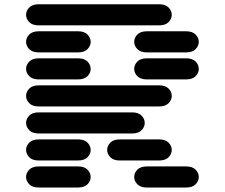

<svg xmlns="http://www.w3.org/2000/svg" viewBox="-20 -881 1040 888"><path d="M159.2 -13.7Q129.9 -13.7 115.2 -28.8Q100.6 -43.9 100.6 -62.5Q100.6 -81.1 115.2 -96.2Q129.9 -111.3 159.2 -111.3H340.8Q370.1 -111.3 384.8 -96.2Q399.4 -81.1 399.4 -62.5Q399.4 -43.9 384.8 -28.8Q370.1 -13.7 340.8 -13.7ZM659.2 -13.7Q629.9 -13.7 615.2 -28.8Q600.6 -43.9 600.6 -62.5Q600.6 -81.1 615.2 -96.2Q629.9 -111.3 659.2 -111.3H840.8Q870.1 -111.3 884.8 -96.2Q899.4 -81.1 899.4 -62.5Q899.4 -43.9 884.8 -28.8Q870.1 -13.7 840.8 -13.7ZM159.2 -138.7Q129.9 -138.7 115.2 -153.8Q100.6 -168.9 100.6 -187.5Q100.6 -206.1 115.2 -221.2Q129.9 -236.3 159.2 -236.3H340.8Q370.1 -236.3 384.8 -221.2Q399.4 -206.1 399.4 -187.5Q399.4 -168.9 384.8 -153.8Q370.1 -138.7 340.8 -138.7ZM534.2 -138.7Q504.9 -138.7 490.2 -153.8Q475.6 -168.9 475.6 -187.5Q475.6 -206.1 490.2 -221.2Q504.9 -236.3 534.2 -236.3H715.8Q745.1 -236.3 759.8 -221.2Q774.4 -206.1 774.4 -187.5Q774.4 -168.9 759.8 -153.8Q745.1 -138.7 715.8 -138.7ZM159.2 -263.7Q129.9 -263.7 115.2 -278.8Q100.6 -293.9 100.6 -312.5Q100.6 -331.1 115.2 -346.2Q129.9 -361.3 159.2 -361.3H590.8Q620.1 -361.3 634.8 -346.2Q649.4 -331.1 649.4 -312.5Q649.4 -293.9 634.8 -278.8Q620.1 -263.7 590.8 -263.7ZM159.2 -388.7Q129.9 -388.7 115.2 -403.8Q100.6 -418.9 100.6 -437.5Q100.6 -456.1 115.2 -471.2Q129.9 -486.3 159.2 -486.3H715.8Q745.1 -486.3 759.8 -471.2Q774.4 -456.1 774.4 -437.5Q774.4 -418.9 759.8 -403.8Q745.1 -388.7 715.8 -388.7ZM159.2 -513.7Q129.9 -513.7 115.2 -528.8Q100.6 -543.9 100.6 -562.5Q100.6 -581.1 115.2 -596.2Q129.9 -611.3 159.2 -611.3H340.8Q370.1 -611.3 384.8 -596.2Q399.4 -581.1 399.4 -562.5Q399.4 -543.9 384.8 -528.8Q370.1 -513.7 340.8 -513.7ZM659.2 -513.7Q629.9 -513.7 615.2 -528.8Q600.6 -543.9 600.6 -562.5Q600.6 -581.1 615.2 -596.2Q629.9 -611.3 659.2 -611.3H840.8Q870.1 -611.3 884.8 -596.2Q899.4 -581.1 899.4 -562.5Q899.4 -543.9 884.8 -528.8Q870.1 -513.7 840.8 -513.7ZM159.2 -638.7Q129.9 -638.7 115.2 -653.8Q100.6 -668.9 100.6 -687.5Q100.6 -706.1 115.2 -721.2Q129.9 -736.3 159.2 -736.3H340.8Q370.1 -736.3 384.8 -721.2Q399.4 -706.1 399.4 -687.5Q399.4 -668.9 384.8 -653.8Q370.1 -638.7 340.8 -638.7ZM659.2 -638.7Q629.9 -638.7 615.2 -653.8Q600.6 -668.9 600.6 -687.5Q600.6 -706.1 615.2 -721.2Q629.9 -736.3 659.2 -736.3H840.8Q870.1 -736.3 884.8 -721.2Q899.4 -706.1 899.4 -687.5Q899.4 -668.9 884.8 -653.8Q870.1 -638.7 840.8 -638.7ZM159.2 -763.7Q129.9 -763.7 115.2 -778.8Q100.6 -793.9 100.6 -812.5Q100.6 -831.1 115.2 -846.2Q129.9 -861.3 159.2 -861.3H715.8Q745.1 -861.3 759.8 -846.2Q774.4 -831.1 774.4 -812.5Q774.4 -793.9 759.8 -778.8Q745.1 -763.7 715.8 -763.7Z"/></svg>

Font: Sixtyfour Normal
Style: Regular
Weight: 400
Monospace: yes
Designer: Jens Kutilek
Foundry: Jens Kutilek
Version: Version 2.000